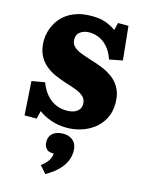

<svg xmlns="http://www.w3.org/2000/svg" viewBox="-150 -804 921 1226"><g transform="rotate(15 310.5 -191.0)"><path d="M329 14Q273 14 224 -3Q175 -20 142 -46L129 7H49L35 -216L121 -231Q132 -201 149 -175.5Q166 -150 188.5 -131Q211 -112 239 -102Q267 -92 299 -92Q330 -92 350.5 -100.5Q371 -109 381.5 -124Q392 -139 392 -159Q392 -185 377 -202.5Q362 -220 331 -233.5Q300 -247 252 -261Q214 -273 177.5 -289Q141 -305 110.5 -330.5Q80 -356 62 -394.5Q44 -433 44 -489Q44 -515 52 -545Q60 -575 77.5 -605.5Q95 -636 124.5 -661Q154 -686 197.5 -701.5Q241 -717 301 -717Q355 -717 391.5 -704Q428 -691 461 -668L473 -717H542L565 -494L478 -477Q459 -531 431 -560Q403 -589 372.5 -600.5Q342 -612 314 -612Q279 -612 254.5 -595Q230 -578 230 -545Q230 -517 247 -499.5Q264 -482 294 -470Q324 -458 362 -446Q407 -433 448 -416Q489 -399 521 -373.5Q553 -348 571.5 -310Q590 -272 590 -217Q590 -159 567 -115.5Q544 -72 506 -43Q468 -14 422 0Q376 14 329 14ZM274 335 232 287Q255 269 267 254.5Q279 240 285 225.5Q291 211 292 194H282Q255 194 241 176.5Q227 159 227 135Q227 105 240.5 88Q254 71 275 63.5Q296 56 319 56Q344 56 365 65.5Q386 75 398.5 95Q411 115 411 150Q411 177 399.5 208Q388 239 358 271.5Q328 304 274 335Z"/></g></svg>

Font: Literata 18pt ExtraBold
Style: Regular
Weight: 800
Designer: Latin by Veronika Burian and Jose Scaglione. Greek by Irene Vlachou. Cyrillic by Vera Evstafieva.
Foundry: TypeTogether
Version: Version 3.103;gftools[0.9.29]